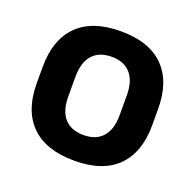

<svg xmlns="http://www.w3.org/2000/svg" viewBox="-98 -606 733 722"><g transform="rotate(20 268.5 -245.0)"><path d="M269 13.5Q155 13.5 96.2 -45Q37.5 -103.5 37.5 -211.5V-278Q37.5 -386.5 96.2 -445.2Q155 -504 269 -504Q382.5 -504 441 -445.2Q499.5 -386.5 499.5 -278V-211.5Q499.5 -103.5 441.2 -45Q383 13.5 269 13.5ZM269 -89Q319 -89 345.2 -119Q371.5 -149 371.5 -205V-284.5Q371.5 -341.5 345.2 -371.8Q319 -402 269 -402Q218.5 -402 192.2 -371.8Q166 -341.5 166 -284.5V-205Q166 -149 192.2 -119Q218.5 -89 269 -89Z"/></g></svg>

Font: Anek Devanagari SemiBold
Style: Regular
Weight: 600
Designer: Kailash Malviya (Devanagari) & Yesha Goshar (Latin)
Foundry: Ek Type
Version: Version 1.003